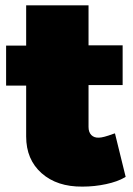

<svg xmlns="http://www.w3.org/2000/svg" viewBox="-20 -690 500 720"><path d="M2.9 -369.1V-519H78.1V-669.9H312V-520H439.9V-371.1H312V-213.9Q312 -194.3 322.5 -183.6Q333 -172.9 351.1 -173.8Q366.7 -173.8 404.8 -188L411.1 -189.9L451.2 -26.9L448.2 -24.9Q420.9 -8.8 377.7 0.5Q334.5 9.8 289.1 9.8Q193.8 10.7 136 -40.5Q78.1 -91.8 78.1 -178.2V-369.1Z"/></svg>

Font: Trueno UltraBlack
Style: Regular
Weight: 950
Designer: Julieta Ulanovsky
Foundry: Julieta Ulanovsky
Version: Version 3.001b | FøM Fix